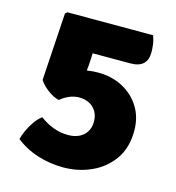

<svg xmlns="http://www.w3.org/2000/svg" viewBox="-90 -628 661 720"><g transform="rotate(15 241.0 -268.0)"><path d="M213 -379Q211.5 -357.5 207 -336.5Q202.5 -315.5 197.5 -295L60 -282L76.5 -544.5L215 -518Q215 -491.5 215.5 -462Q216 -432.5 215 -413ZM33.5 -45.5Q36.5 -59 45.2 -78.5Q54 -98 67 -116.8Q80 -135.5 95 -146.5Q120.5 -127.5 148 -117.2Q175.5 -107 205.5 -107Q229.5 -107 247.8 -115.8Q266 -124.5 276.2 -141Q286.5 -157.5 286.5 -180Q286.5 -203 276.8 -219.5Q267 -236 250 -245Q233 -254 210 -254Q190.5 -254 172 -246Q153.5 -238 138 -225Q117 -229.5 94.2 -246.5Q71.5 -263.5 60 -282Q80.5 -299.5 109.8 -318.2Q139 -337 175.5 -349.8Q212 -362.5 254.5 -362.5Q308 -362.5 350.2 -340Q392.5 -317.5 417 -278Q441.5 -238.5 441.5 -186.5Q441.5 -120 409.8 -75.2Q378 -30.5 327.5 -7.8Q277 15 219.5 15Q167.5 15 119.2 -0.2Q71 -15.5 33.5 -45.5ZM417 -551Q424 -531.5 425.8 -515.2Q427.5 -499 427.5 -487.5Q427.5 -427 362 -427H216Q195 -427 167 -428Q139 -429 115.2 -430.2Q91.5 -431.5 82 -432.5L76.5 -544.5L84.5 -551Z"/></g></svg>

Font: Signika SC
Style: Regular
Weight: 300
Designer: Anna Giedryś
Foundry: Anna Giedryś
Version: Version 2.000